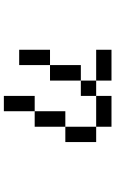

<svg xmlns="http://www.w3.org/2000/svg" viewBox="188 -670 623 1040"><g transform="rotate(90 500.0 -150.5)"><path d="M250 -359.4V-442.4H417V-359.4ZM250 57.6V-109.4H333V-276.4H417V-109.4H333V57.6ZM583 -26.4V-192.4H667V-26.4ZM583 -26.4V140.6H500V-26.4ZM417 -276.4V-359.4H500V-276.4ZM667 -192.4V-359.4H500V-442.4H667V-359.4H750V-192.4Z"/></g></svg>

Font: KH Dot Kodenmachou 12
Style: Regular
Weight: 400
Designer: Original version for X68000 by Keitarou Hiraki (http://hp.vector.co.jp/authors/VA000874/) / TrueType conversion by Homem
Version: Version 1.00.20150527